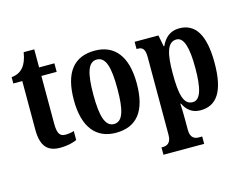

<svg xmlns="http://www.w3.org/2000/svg" viewBox="-116 -845 1600 1262"><g transform="rotate(-15 684.0 -214.5)"><path d="M206 10C262 10 301 -3 320 -12V-73C302 -67 282 -64 260 -64C221 -64 208 -91 208 -155V-478H312V-536H208V-659H136C128 -610 115 -583 100 -563C83 -542 57 -524 17 -521V-478H78V-147C78 -30 125 10 206 10Z M586 10C728 10 801 -81 801 -269C801 -457 721 -548 589 -548C447 -548 373 -457 373 -269C373 -81 454 10 586 10ZM588 -49C528 -49 506 -125 506 -269C506 -414 527 -488 587 -488C648 -488 669 -414 669 -269C669 -125 649 -49 588 -49Z M849 230H1126V180H1102C1080 180 1046 172 1046 114V47C1046 4 1045 -35 1043 -65H1047C1070 -18 1105 11 1161 11C1272 11 1330 -74 1330 -267C1330 -461 1271 -546 1163 -546C1100 -546 1062 -509 1039 -458H1035L1020 -536H858V-487H864C894 -487 915 -478 915 -417V113C915 172 881 180 859 180H849ZM1125 -54C1063 -54 1046 -127 1046 -269C1046 -400 1063 -480 1127 -480C1178 -480 1199 -404 1199 -268C1199 -128 1178 -54 1125 -54Z"/></g></svg>

Font: Noto Serif Tamil ExtraCondensed
Style: Bold Italic
Weight: 700
Width: 2
Italic angle: -12°
Designer: Indian Type Foundry, Tom Grace, and the Monotype Design Team
Foundry: Monotype Imaging Inc.
Version: Version 2.003